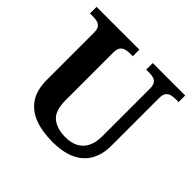

<svg xmlns="http://www.w3.org/2000/svg" viewBox="-175 -900 1097 1097"><g transform="rotate(45 373.5 -352.0)"><path d="M382 10Q300 10 239 -13Q178 -36 144 -86Q110 -136 110 -218V-600Q110 -627 100 -640Q90 -653 74 -657Q58 -661 38 -661H16V-714H362V-661H339Q320 -661 304 -656.5Q288 -652 278 -638.5Q268 -625 268 -596V-210Q268 -126 308.5 -93.5Q349 -61 417 -61Q462 -61 494.5 -78Q527 -95 544.5 -129Q562 -163 562 -214V-600Q562 -627 552.5 -640Q543 -653 527.5 -657Q512 -661 492 -661H470V-714H732V-661H709Q689 -661 672.5 -656.5Q656 -652 646.5 -638.5Q637 -625 637 -596V-212Q637 -145 610 -95Q583 -45 526.5 -17.5Q470 10 382 10Z"/></g></svg>

Font: Noto Serif Khmer
Style: Bold
Weight: 700
Version: Version 2.003